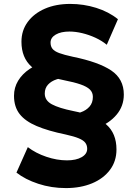

<svg xmlns="http://www.w3.org/2000/svg" viewBox="-20 -735 691 980"><path d="M316.5 225Q242 225 175.2 203Q108.5 181 64 146L122 16Q162.5 47 216.5 65.2Q270.5 83.5 322 83.5Q368.5 83.5 396.8 67.2Q425 51 425 24.5Q425 6.5 415.5 -6.2Q406 -19 382 -29Q358 -39 315 -48.5Q225 -67 166.8 -91.8Q108.5 -116.5 80 -153.2Q51.5 -190 51.5 -246Q51.5 -288 72.5 -322.8Q93.5 -357.5 131.2 -383Q169 -408.5 219.2 -422.2Q269.5 -436 328 -435.5V-339Q296.5 -339 269 -330Q241.5 -321 225 -303Q208.5 -285 208.5 -257.5Q208.5 -222 245 -202.5Q281.5 -183 353 -168.5Q469.5 -145.5 522 -100Q574.5 -54.5 574.5 28Q574.5 88 541.2 132.2Q508 176.5 449.8 200.8Q391.5 225 316.5 225ZM333 -57.5 331.5 -152Q364 -152 392 -161.8Q420 -171.5 437 -191Q454 -210.5 454 -240.5Q454 -263 438.8 -278Q423.5 -293 391 -304.2Q358.5 -315.5 307 -325.5Q192.5 -348.5 141 -394.5Q89.5 -440.5 89.5 -522Q89.5 -579.5 121.5 -623Q153.5 -666.5 209.5 -690.8Q265.5 -715 338.5 -715Q406.5 -715 470.8 -695Q535 -675 582 -637L525 -506.5Q499.5 -527.5 466.8 -542.5Q434 -557.5 399.5 -565.8Q365 -574 334.5 -574Q291 -574 264.5 -558.5Q238 -543 238 -517.5Q238 -498.5 247.8 -486Q257.5 -473.5 282.2 -464.2Q307 -455 351 -445.5Q483.5 -418.5 547.8 -375.2Q612 -332 612 -252.5Q612 -193.5 575 -149.5Q538 -105.5 474.8 -81.5Q411.5 -57.5 333 -57.5Z"/></svg>

Font: Geologica Thin Cursive ExtraBold
Style: Regular
Weight: 800
Version: Version 1.010;gftools[0.9.28]